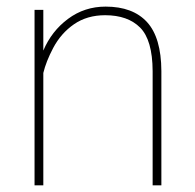

<svg xmlns="http://www.w3.org/2000/svg" viewBox="-20 -558 587 578"><path d="M140.1 -413.6Q118.7 -373 110.4 -338.4V0H84V-528.3H110.4V-405.8Q135.3 -464.4 184.8 -501.2Q234.4 -538.1 297.9 -538.1Q379.9 -538.1 422.6 -491.5Q465.3 -444.8 465.8 -344.2V0H439.5V-344.2Q439 -437.5 401.9 -474.9Q364.7 -512.2 296.4 -512.2Q242.2 -512.2 202.9 -485.1Q163.6 -458 140.1 -413.6Z"/></svg>

Font: Mardoto Thin
Style: Regular
Weight: 250
Designer: Christian Robertson, Vahan Hovhannisyan
Foundry: Google
Version: Version 1.000